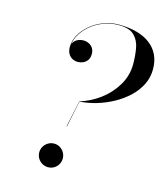

<svg xmlns="http://www.w3.org/2000/svg" viewBox="-114 -848 823 947"><g transform="rotate(15 297.5 -375.0)"><path d="M256 -209 285 -344Q338.5 -359.5 386.2 -395Q434 -430.5 464 -480.8Q494 -531 494 -590Q494 -632 487.2 -670.2Q480.5 -708.5 455.5 -733Q430.5 -757.5 376 -757.5Q333.5 -757.5 296.5 -742.8Q259.5 -728 231.5 -703.8Q203.5 -679.5 187.8 -650Q172 -620.5 172 -591H171Q171 -606 179 -617Q187 -628 200 -633.8Q213 -639.5 227 -639.5Q242 -639.5 255 -633.2Q268 -627 276 -614.8Q284 -602.5 284 -585Q284 -565 275 -552.8Q266 -540.5 252.8 -535Q239.5 -529.5 227 -529.5Q212 -529.5 199 -536.2Q186 -543 178 -556.8Q170 -570.5 170 -591Q170 -622 186.2 -652Q202.5 -682 231 -706.2Q259.5 -730.5 296.8 -745.2Q334 -760 376 -760Q427 -760 467.5 -749Q508 -738 536.5 -716.2Q565 -694.5 580 -663Q595 -631.5 595 -590Q595 -548 576.8 -511.5Q558.5 -475 527 -445.2Q495.5 -415.5 455.5 -393.5Q415.5 -371.5 372 -358.5Q328.5 -345.5 286 -343L258 -209ZM219.5 10Q203 10 189.2 2Q175.5 -6 167.2 -19.8Q159 -33.5 159 -50Q159 -66.5 167.2 -80.2Q175.5 -94 189.2 -102.2Q203 -110.5 219.5 -110.5Q236 -110.5 249.5 -102.2Q263 -94 271 -80.2Q279 -66.5 279 -50Q279 -33.5 271 -19.8Q263 -6 249.5 2Q236 10 219.5 10Z"/></g></svg>

Font: Bodoni Moda 96pt
Style: Italic
Weight: 400
Italic angle: -13°
Version: Version 2.004